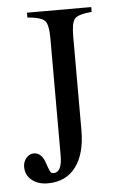

<svg xmlns="http://www.w3.org/2000/svg" viewBox="-46 -595 389 637"><g transform="rotate(-5 148.5 -276.0)"><path d="M50 -94Q75 -94 87 -60Q97 -29 102 -25Q106 -24 109 -23Q138 -23 138 -79V-469Q138 -515 126 -528Q114 -541 68 -545V-561H282V-545Q237 -541 225.5 -528Q214 -515 214 -469V-157Q214 -78 181 -34.5Q148 9 88 9Q55 9 34.5 -8Q14 -25 14 -52Q14 -69 24.5 -81.5Q35 -94 50 -94Z"/></g></svg>

Font: Pomorsky Unicode
Style: Medium
Weight: 500
Version: 1.1